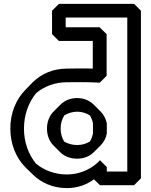

<svg xmlns="http://www.w3.org/2000/svg" viewBox="-20 -915 776 985"><path d="M221 -256C221 -221 233 -190 254 -169L289 -134L290 -133C312 -112 341 -101 376 -101C410 -101 440 -113 461 -134L497 -170C513 -186 524 -207 528 -231V-282C523 -306 512 -327 496 -343L461 -378L460 -379C438 -400 409 -412 376 -412C342 -412 312 -400 290 -378L255 -343C234 -322 221 -291 221 -256ZM291 -256C291 -282 298 -304 310 -323C328 -334 351 -342 376 -342C400 -342 422 -335 441 -323C448 -312 454 -297 457 -282V-231C454 -216 449 -201 441 -189C423 -178 401 -171 376 -171C350 -171 327 -178 309 -189C298 -207 291 -230 291 -256ZM633 -35H528V-58L493 -93L479 -79C440 -44 385 -20 323 -20C261 -20 207 -41 165 -75C125 -124 103 -186 103 -256C103 -326 127 -391 166 -438C209 -473 262 -493 323 -493C353 -493 423 -495 492 -491L527 -526V-740L491 -775H317V-825H633ZM668 35 703 0V-860L668 -895H282L247 -860V-740L282 -705H456V-563C402 -565 347 -563 323 -563C253 -563 193 -537 148 -493L147 -492L112 -456C62 -406 33 -335 33 -256C33 -177 61 -107 110 -57L111 -56L147 -21C191 23 252 50 323 50C377 50 424 33 462 5L493 35Z"/></svg>

Font: Hussar Press
Style: Bold
Weight: 700
Foundry: Cannot Into Space Fonts
Version: Version 1.43